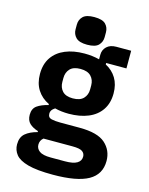

<svg xmlns="http://www.w3.org/2000/svg" viewBox="-139 -837 878 1134"><g transform="rotate(15 300.0 -269.5)"><path d="M583 52Q583 134 513.5 173Q444 212 297 212Q199 212 144.5 197Q90 182 68.5 155Q47 128 47 93Q47 49 73.5 26.5Q100 4 146 -8V-14Q113 -24 93.5 -42.5Q74 -61 74 -95Q74 -133 99.5 -151Q125 -169 167 -179V-185Q121 -207 95.5 -247Q70 -287 70 -344Q70 -404 98 -445Q126 -486 176.5 -507Q227 -528 294 -528Q343 -528 385 -517V-545Q385 -575 406 -595Q427 -615 464 -615H555V-507H431V-498Q473 -476 496.5 -437.5Q520 -399 520 -344Q520 -285 492 -243.5Q464 -202 413 -181Q362 -160 294 -160Q272 -160 250.5 -162.5Q229 -165 210 -170Q203 -166 197 -160.5Q191 -155 187.5 -148Q184 -141 184 -132Q184 -107 206.5 -102Q229 -97 260 -97H378Q489 -97 536 -55Q583 -13 583 52ZM443 63Q443 43 427 31.5Q411 20 366 20H189Q179 28 174 38.5Q169 49 169 62Q169 86 189.5 101.5Q210 117 259 117H346Q396 117 419.5 103Q443 89 443 63ZM294 -254Q338 -254 359 -276Q380 -298 380 -332V-356Q380 -390 359 -412Q338 -434 294 -434Q251 -434 230.5 -412Q210 -390 210 -356V-332Q210 -298 230.5 -276Q251 -254 294 -254ZM294 -582Q245 -582 225 -602.5Q205 -623 205 -652V-681Q205 -711 225 -731Q245 -751 294 -751Q344 -751 363.5 -731Q383 -711 383 -681V-652Q383 -623 363.5 -602.5Q344 -582 294 -582Z"/></g></svg>

Font: Lilex
Style: Regular
Weight: 400
Monospace: yes
Designer: Mike Abbink, Paul van der Laan, Pieter van Rosmalen, Mikhael Khrustik
Foundry: Mikhael Khrustik
Version: Version 2.510